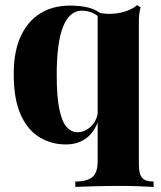

<svg xmlns="http://www.w3.org/2000/svg" viewBox="-20 -554 633 755"><path d="M255 -532Q296 -532 328.5 -524Q361 -516 388 -491L375 -480Q361 -497 341.5 -504.5Q322 -512 302 -512Q253 -512 228 -449Q203 -386 203 -259Q203 -173 213.5 -123.5Q224 -74 242.5 -54Q261 -34 284 -34Q315 -34 339.5 -58.5Q364 -83 366 -124L368 -82Q351 -34 318.5 -10Q286 14 239 14Q182 14 135 -14.5Q88 -43 61 -104Q34 -165 34 -262Q34 -353 62 -412.5Q90 -472 139.5 -502Q189 -532 255 -532ZM519 -534 533 -525Q529 -512 527.5 -497.5Q526 -483 526 -469V90Q526 131 539 145.5Q552 160 584 160V181Q565 180 528 178.5Q491 177 452 177Q400 177 351.5 178.5Q303 180 276 181V160Q318 160 341 144Q364 128 364 80V-505Q393 -498 423.5 -500Q454 -502 479.5 -511.5Q505 -521 519 -534Z"/></svg>

Font: Playfair Display ExtraBold
Style: Regular
Weight: 800
Designer: Claus Eggers Sørensen
Foundry: Claus Eggers Sørensen
Version: Version 1.203